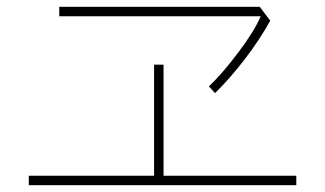

<svg xmlns="http://www.w3.org/2000/svg" viewBox="-20 -582 960 567"><path d="M778 -521Q748 -466 703.5 -408Q659 -350 615 -307L597 -327Q637 -365 684 -427.5Q731 -490 750 -534H155V-562H747ZM855 -63V-35H65V-63H435V-391H463V-63Z"/></svg>

Font: LINE Seed Sans KR Thin
Style: Regular
Weight: 250
Designer: LINE BX Design & Sandoll Inc & Dalton Maag Ltd
Foundry: Sandoll Inc.
Version: Version 1.000